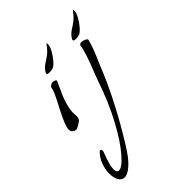

<svg xmlns="http://www.w3.org/2000/svg" viewBox="-197 -411 793 793"><g transform="rotate(-45 200.0 -14.0)"><path d="M308 -240Q295 -240 295 -246Q295 -251 302.5 -260.5Q310 -270 320 -277Q342 -291 354.5 -301Q367 -311 385 -335Q386 -333 386 -327Q386 -314 375.5 -295.5Q365 -277 352 -262Q339 -247 329 -243Q320 -240 308 -240ZM133 -219Q120 -219 120 -225Q120 -230 127.5 -239.5Q135 -249 145 -256Q167 -270 179.5 -280Q192 -290 210 -314Q211 -312 211 -306Q211 -293 200.5 -274.5Q190 -256 177 -241Q164 -226 154 -222Q145 -219 133 -219ZM46 307Q30 307 21 291Q12 275 12 251Q12 227 21 202Q30 177 48 159Q51 156 53 156Q60 156 60 165Q60 170 57 176Q37 227 37 250Q37 270 50 270Q69 270 103 230Q138 190 178 116Q218 42 251 -55L261 -82Q299 -176 302 -207Q304 -215 315 -215Q324 -215 333.5 -210Q343 -205 342 -201Q337 -181 330.5 -163Q324 -145 317 -129Q310 -113 306 -104Q302 -95 301 -92Q253 30 170 171Q139 224 118 252.5Q97 281 75 296Q59 307 46 307ZM44 26Q36 26 29 20Q22 14 22 4Q22 -17 51 -73L62 -95Q64 -97 67.5 -105Q71 -113 78 -126Q85 -140 89 -151Q93 -162 95 -172Q95 -173 99 -176Q103 -179 107 -181L113 -182Q121 -182 126.5 -179Q132 -176 130 -171Q123 -156 118 -145Q113 -134 110 -126H109Q98 -101 91.5 -78.5Q85 -56 84 -36L85 -9Q84 1 78 8Q74 11 67 15.5Q60 20 49 25Q48 26 44 26Z"/></g></svg>

Font: Allison
Style: Regular
Weight: 400
Designer: Robert E. Leuschke
Foundry: Robert E. Leuschke
Version: Version 1.010; ttfautohint (v1.8.3)